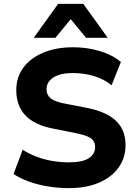

<svg xmlns="http://www.w3.org/2000/svg" viewBox="-20 -960 705 991"><path d="M336 11Q279 11 226 2Q173 -7 128.5 -23Q84 -39 50 -62L97 -187Q130 -166 168 -151.5Q206 -137 249 -129.5Q292 -122 336 -122Q406 -122 438.5 -143.5Q471 -165 471 -201Q471 -221 461 -234.5Q451 -248 428.5 -257Q406 -266 370 -273L255 -296Q157 -315 110.5 -365Q64 -415 64 -495Q64 -562 101 -611.5Q138 -661 204 -688.5Q270 -716 356 -716Q406 -716 452 -707Q498 -698 537 -681Q576 -664 604 -640L556 -520Q516 -552 465 -567.5Q414 -583 355 -583Q313 -583 283 -573Q253 -563 236.5 -544Q220 -525 220 -499Q220 -470 241.5 -452.5Q263 -435 316 -425L430 -403Q530 -383 579 -336Q628 -289 628 -211Q628 -145 592 -95Q556 -45 490.5 -17Q425 11 336 11ZM154 -765 280 -940H410L536 -765H424L345 -861L266 -765Z"/></svg>

Font: Nunito Sans 10pt ExtraBold
Style: Regular
Weight: 800
Designer: Vernon Adams
Foundry: Vernon Adams
Version: Version 3.101;gftools[0.9.27]